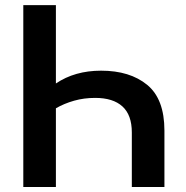

<svg xmlns="http://www.w3.org/2000/svg" viewBox="-20 -748 745 768"><path d="M384.3 -465.3Q499.5 -465.3 568.6 -408.7Q637.7 -352.1 637.7 -225.6V0H507.3V-218.3Q507.3 -288.1 469.7 -322.3Q432.1 -356.4 360.8 -356.4Q315.9 -356.4 276.4 -345.2Q236.8 -334 203.6 -314.9V0H73.2V-727.5H203.6V-414.1Q279.3 -465.3 384.3 -465.3Z"/></svg>

Font: Inter SemiBold
Style: Regular
Weight: 600
Designer: Rasmus Andersson
Foundry: rsms
Version: Version 4.001;git-9221beed3